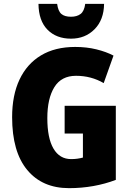

<svg xmlns="http://www.w3.org/2000/svg" viewBox="-20 -968 677 998"><path d="M316 -418H582V-33Q527 -12 465.5 -1Q404 10 339 10Q200 10 121.5 -84.5Q43 -179 43 -359Q43 -473 81.5 -554.5Q120 -636 193 -680Q266 -724 371 -724Q430 -724 481 -711.5Q532 -699 570 -679L519 -536Q454 -574 375 -574Q299 -574 262.5 -515Q226 -456 226 -354Q226 -250 258 -195.5Q290 -141 350 -141Q382 -141 411 -149V-274H316ZM521 -948Q520 -865 471.5 -816Q423 -767 349 -767Q273 -767 227 -813.5Q181 -860 180 -948H277Q282 -910 299 -895.5Q316 -881 349 -881Q380 -881 399 -895.5Q418 -910 423 -948Z"/></svg>

Font: Noto Sans Gujarati UI Condensed Black
Style: Regular
Weight: 900
Width: 3
Designer: Jelle Bosma - Monotype Design Team, Universal Thirst
Foundry: Monotype Imaging Inc.
Version: Version 2.106; ttfautohint (v1.8.4.7-5d5b)